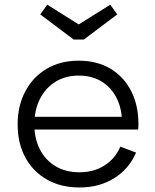

<svg xmlns="http://www.w3.org/2000/svg" viewBox="-20 -806 673 835"><path d="M326.1 9.3Q243.6 9.3 183.1 -25.7Q122.5 -60.7 89.6 -122.4Q56.7 -184.1 56.7 -264.6Q56.7 -345.9 89.9 -408.5Q123 -471.2 182.7 -506.6Q242.4 -542.1 322.2 -542.1Q402.1 -542.1 460.5 -507.2Q518.8 -472.2 550.4 -410.1Q582 -348 582 -267.1Q582 -257.7 581.6 -252.1Q581.3 -246.5 580.7 -242.7H509.3Q510 -248.6 510.3 -255.8Q510.6 -263 510.6 -272.3Q510.6 -331.9 487.9 -378.2Q465.1 -424.4 423 -450.9Q380.8 -477.3 322.2 -477.3Q264.5 -477.3 221.1 -450.3Q177.6 -423.2 153.5 -375.3Q129.4 -327.4 129.4 -264.6Q129.4 -203.6 153.3 -156.7Q177.2 -109.8 221.2 -83.3Q265.2 -56.8 325.5 -56.8Q388.5 -56.8 434.8 -86.6Q481.1 -116.3 503.3 -168.2L571.7 -142.3Q541.8 -72 477.2 -31.4Q412.6 9.3 326.1 9.3ZM102.2 -242.7V-298.1H559.1L580 -242.7ZM344.8 -634.2 489.9 -743.3 459.5 -785.6 322.5 -699.7 185.6 -785.6 155.1 -743.3 300.3 -634.2Z"/></svg>

Font: Hepta Slab ExtraLight
Style: Regular
Weight: 200
Designer: Michael LaGattuta
Foundry: Michael LaGattuta
Version: Version 1.100